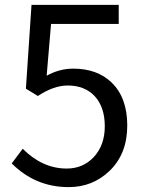

<svg xmlns="http://www.w3.org/2000/svg" viewBox="-20 -753 595 786"><path d="M28 -84 73 -144Q154 -63 253 -63Q319 -63 363 -109Q409 -158 409 -236Q409 -314 368 -359Q327 -403 257 -403Q200 -403 135 -360L86 -390L109 -733H466V-655H189L171 -443Q223 -472 280 -472Q377 -472 436 -416Q501 -354 501 -239Q501 -123 428 -53Q359 13 261 13Q125 13 28 -84Z"/></svg>

Font: Noto Sans Tobesmart edit
Style: Regular
Weight: 400
Designer: Ryoko NISHIZUKA  (kana & ideographs); Paul D. Hunt (Latin, Greek & Cyrillic); Wenlong ZHANG  (bopomofo); Sandoll Communi
Foundry: Adobe Systems Incorporated
Version: Version 1.005 Oct 7, 2021